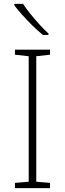

<svg xmlns="http://www.w3.org/2000/svg" viewBox="-20 -970 334 990"><path d="M238 0H57V-27L128 -33V-680L57 -688V-714H238V-688L167 -680V-33L238 -27ZM99 -950Q113 -928 135.5 -900Q158 -872 183 -844.5Q208 -817 230 -797V-790H201Q175 -811 147 -838.5Q119 -866 94.5 -893.5Q70 -921 54 -942V-950Z"/></svg>

Font: Noto Sans Lao Looped ExtraLight
Style: Regular
Weight: 200
Designer: Mark Frömberg, Ben Mitchell
Foundry: The Fontpad Ltd
Version: Version 1.002; ttfautohint (v1.8.4.7-5d5b)